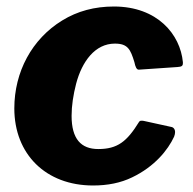

<svg xmlns="http://www.w3.org/2000/svg" viewBox="-20 -560 593 590"><path d="M330 -540C271 -540 218 -526 171 -497C78 -440 24 -339 24 -227C24 -86 121 10 266 10C311 10 351 2 386 -15C455 -48 496 -99 515 -140C517 -145 518 -150 518 -154C518 -163 513 -169 506 -170L424 -188C421 -189 418 -189 414 -189C411 -189 409 -188 407 -185C370 -125 341 -102 282 -102C229 -102 200 -133 200 -204C200 -235 205 -268 214 -303C232 -371 272 -426 333 -426C373 -426 381 -408 393 -369C396 -354 400 -346 406 -346H408L525 -354C538 -355 542 -357 542 -366V-369C534 -454 464 -540 330 -540Z"/></svg>

Font: Libre Franklin ExtraBold
Style: Italic
Weight: 800
Italic angle: -8°
Designer: Pablo Impallari, Rodrigo Fuenzalida
Foundry: Impallari Type
Version: Version 1.002; ttfautohint (v1.5)